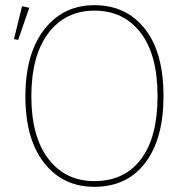

<svg xmlns="http://www.w3.org/2000/svg" viewBox="-20 -711 729 741"><path d="M344 -670Q233 -670 167 -583.5Q101 -497 101 -339Q101 -183 167 -97.5Q233 -12 344 -12Q460 -12 524 -96.5Q588 -181 588 -340Q588 -500 522.5 -585Q457 -670 344 -670ZM93 -681 50 -557 34 -560 65 -687ZM344 -691Q467 -691 539 -600Q611 -509 611 -340Q611 -175 540.5 -82.5Q470 10 344 10Q223 10 150.5 -82Q78 -174 78 -339Q78 -504 151 -597.5Q224 -691 344 -691Z"/></svg>

Font: FiraSans
Style: Regular
Weight: 150
Designer: Carrois Corporate & Edenspiekermann AG
Foundry: Carrois Corporate GbR & Edenspiekermann AG
Version: Version 3.106;PS 003.106;hotconv 1.0.70;makeotf.lib2.5.58329